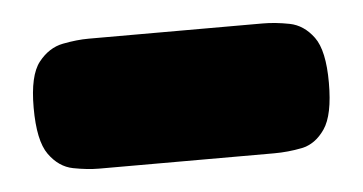

<svg xmlns="http://www.w3.org/2000/svg" viewBox="-28 -378 459 243"><g transform="rotate(-5 201.5 -256.5)"><path d="M90 -174Q75 -174 57 -177.5Q39 -181 26.5 -198.5Q14 -216 14 -258Q14 -299 27 -315.5Q40 -332 58 -335.5Q76 -339 91 -339H312Q328 -339 346 -335.5Q364 -332 376.5 -315Q389 -298 389 -257Q389 -216 377 -198.5Q365 -181 347.5 -177.5Q330 -174 312 -174Z"/></g></svg>

Font: Fredoka Light
Style: Regular
Weight: 300
Designer: Ben Nathan
Foundry: Milena B. Brandão, Ben Nathan
Version: Version 2.001